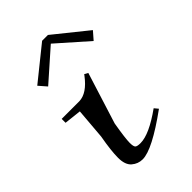

<svg xmlns="http://www.w3.org/2000/svg" viewBox="-148 -486 548 548"><g transform="rotate(-45 126.5 -212.0)"><path d="M28.3 -351.6 128.9 -432.6H152.3L252.9 -351.6L232.4 -328.1L140.6 -409.2L48.8 -328.1ZM10.7 -219.7V-235.4H82Q113.3 -236.3 143.6 -276.4L146.5 -280.3L157.2 -274.4L108.4 -119.1Q99.6 -67.4 99.6 -49.8Q99.6 -35.2 103.5 -31.2Q107.4 -27.3 121.1 -27.3Q156.2 -27.3 217.8 -71.3L227.5 -59.6Q131.8 9.8 92.8 9.8Q74.2 9.8 60.1 -2.4Q45.9 -14.6 45.9 -43Q45.9 -71.3 54.7 -120.1L62.5 -213.9Z"/></g></svg>

Font: Kleymisska
Style: Regular
Weight: 500
Italic angle: -8°
Designer: gluk
Foundry: gluk
Version: Version 0.298